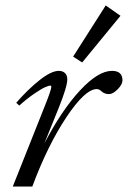

<svg xmlns="http://www.w3.org/2000/svg" viewBox="-20 -685 470 705"><path d="M281.7 -455.6 248.5 -477.1 368.2 -665 422.4 -627ZM26.9 0 142.1 -289.6Q168.5 -355 168.5 -366.7Q168.5 -370.6 164.6 -370.6Q158.7 -370.6 145 -364.5Q131.3 -358.4 105.2 -340.6Q79.1 -322.8 50.8 -297.4L39.6 -307.6Q82.5 -356.9 125.5 -390.9Q168.5 -424.8 195.8 -424.8Q210.4 -424.8 218.8 -416.5Q227.1 -408.2 227.1 -393.6Q227.1 -367.2 195.3 -288.1L142.6 -157.7Q206.1 -279.8 273.2 -352.3Q340.3 -424.8 391.1 -424.8Q429.7 -424.8 429.7 -390.1Q429.7 -375 412.1 -357.2Q394.5 -339.4 380.4 -339.4Q363.8 -339.4 352.1 -350.1Q344.2 -357.9 335.4 -357.9Q292.5 -357.9 223.6 -254.4Q154.8 -150.9 98.6 0Z"/></svg>

Font: Elstob 18pt
Style: Italic
Weight: 400
Italic angle: -20°
Designer: Peter S. Baker
Version: Version 1.015